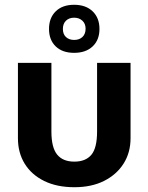

<svg xmlns="http://www.w3.org/2000/svg" viewBox="-20 -763 620 803"><path d="M195 -500V-213Q195 -146 219 -116.5Q243 -87 291 -87Q338 -87 362 -115.5Q386 -144 386 -213V-500H526V-185Q526 -125 497 -79Q468 -33 415.5 -6.5Q363 20 291 20Q218 20 165 -6Q112 -32 83.5 -78Q55 -124 55 -185V-500ZM290 -542Q241 -542 213 -569Q185 -596 185 -642Q185 -688 213 -715.5Q241 -743 290 -743Q339 -743 367.5 -715.5Q396 -688 396 -642Q396 -596 367.5 -569Q339 -542 290 -542ZM290 -596Q312 -596 325 -608.5Q338 -621 338 -643Q338 -664 324.5 -676.5Q311 -689 290 -689Q269 -689 256 -676.5Q243 -664 243 -642Q243 -620 256 -608Q269 -596 290 -596Z"/></svg>

Font: Moderustic SemiBold
Style: Regular
Weight: 600
Designer: Tural Alisoy
Foundry: TAFT Foundry
Version: Version 2.120